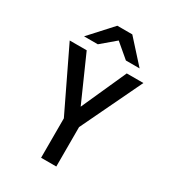

<svg xmlns="http://www.w3.org/2000/svg" viewBox="-216 -1041 1049 1160"><g transform="rotate(30 308.0 -460.5)"><path d="M255.5 0V-275L51 -700H169.5L329.5 -339H287L449 -700H565L361.5 -275V0ZM113.5 -765 255.5 -921H360L501 -765H405.5L307.5 -848L209.5 -765Z"/></g></svg>

Font: Overpass Mono Light SemiBold
Style: Regular
Weight: 600
Monospace: yes
Version: Version 4.000